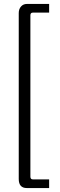

<svg xmlns="http://www.w3.org/2000/svg" viewBox="-20 -788 303 973"><path d="M229 -724H146Q134 -724 134 -710V107Q134 121 146 121H229V165H116Q75 165 75 119V-722Q75 -742 86.5 -755Q98 -768 116 -768H229Z"/></svg>

Font: exo2condensed_l
Style: Regular
Weight: 300
Width: 3
Designer: Natanael Gama
Version: Version 1.001;PS 001.001;hotconv 1.0.70;makeotf.lib2.5.58329